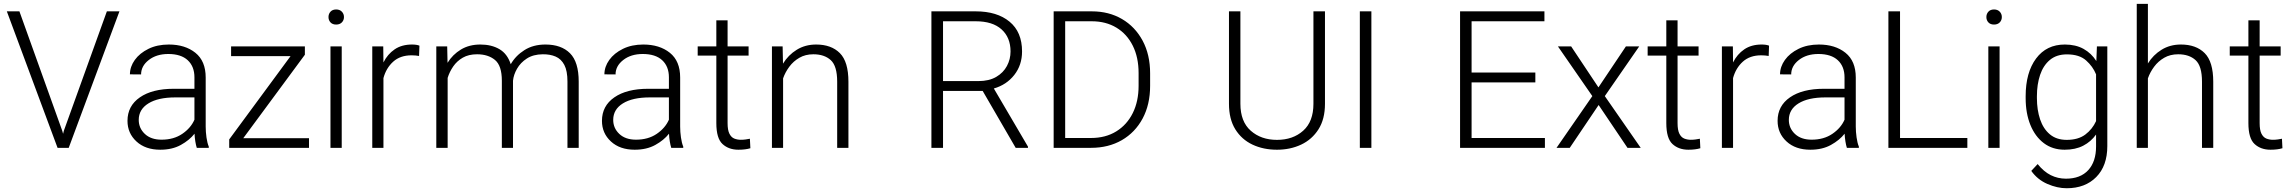

<svg xmlns="http://www.w3.org/2000/svg" viewBox="-20 -770 11943 1000"><path d="M312.5 -88.9 536.6 -710.9H602.1L337.9 0H279.8L15.6 -710.9H81.1L304.2 -88.9L308.6 -73.2Z M1004.9 0Q1000.5 -13.7 997.3 -33.4Q994.1 -53.2 993.2 -73.7Q966.8 -40 921.9 -15.1Q877 9.8 814.5 9.8Q737.3 9.8 690.7 -33.2Q644 -76.2 644 -140.6Q644 -218.3 708.5 -262.9Q772.9 -307.6 884.8 -307.6H992.7V-367.2Q992.7 -423.8 957.8 -456.3Q922.9 -488.8 856.4 -488.8Q794.9 -488.8 754.9 -457.5Q714.8 -426.3 714.8 -382.3L656.7 -382.8Q656.7 -422.4 682.1 -457.8Q707.5 -493.2 753.2 -515.6Q798.8 -538.1 859.4 -538.1Q943.8 -538.1 997.6 -495.1Q1051.3 -452.1 1051.3 -366.2V-110.8Q1051.3 -83.5 1055.4 -54.2Q1059.6 -24.9 1067.4 -6.3V0ZM821.3 -42.5Q884.8 -42.5 929.2 -72.8Q973.6 -103 992.7 -146.5V-262.7H893.1Q803.2 -262.7 752.9 -231.4Q702.6 -200.2 702.6 -145.5Q702.6 -102.5 734.4 -72.5Q766.1 -42.5 821.3 -42.5Z M1589.4 -50.3V0H1173.8V-43.9L1493.2 -477.5H1183.6V-528.3H1567.9V-484.9L1247.1 -50.3Z M1690.9 -681.2Q1690.9 -697.8 1701.4 -709.2Q1711.9 -720.7 1731 -720.7Q1749.5 -720.7 1760.5 -709.2Q1771.5 -697.8 1771.5 -681.2Q1771.5 -664.6 1760.5 -653.3Q1749.5 -642.1 1731 -642.1Q1711.9 -642.1 1701.4 -653.3Q1690.9 -664.6 1690.9 -681.2ZM1759.8 -528.3V0H1701.2V-528.3Z M2164.6 -532.2 2162.6 -478.5Q2153.3 -480 2144 -481Q2134.8 -481.9 2123.5 -481.9Q2064.5 -481.9 2027.8 -448.7Q1991.2 -415.5 1977.1 -363.3V0H1918.9V-528.3H1976.1L1977.1 -444.8Q1998.5 -487.8 2035.4 -512.9Q2072.3 -538.1 2126 -538.1Q2149.9 -538.1 2164.6 -532.2Z M2464.8 -487.3Q2420.9 -487.3 2390.4 -469.7Q2359.9 -452.1 2340.6 -424.1Q2321.3 -396 2311.5 -364.3V0H2252.4V-528.3H2309.1L2311 -442.9Q2337.4 -485.8 2380.6 -512Q2423.8 -538.1 2481.9 -538.1Q2540 -538.1 2581.3 -513.9Q2622.6 -489.7 2640.1 -435.5Q2665.5 -480 2711.4 -509Q2757.3 -538.1 2820.8 -538.1Q2903.3 -538.1 2948.7 -492.7Q2994.1 -447.3 2994.1 -344.7V0H2935.5V-345.2Q2935.5 -400.9 2919.2 -431.9Q2902.8 -462.9 2874 -475.3Q2845.2 -487.8 2806.6 -487.3Q2757.3 -486.8 2724.1 -465.3Q2690.9 -443.8 2672.9 -412.1Q2654.8 -380.4 2651.9 -349.6V0H2593.8V-349.6Q2593.8 -428.2 2557.9 -457.8Q2522 -487.3 2464.8 -487.3Z M3476.1 0Q3471.7 -13.7 3468.5 -33.4Q3465.3 -53.2 3464.4 -73.7Q3438 -40 3393.1 -15.1Q3348.1 9.8 3285.6 9.8Q3208.5 9.8 3161.9 -33.2Q3115.2 -76.2 3115.2 -140.6Q3115.2 -218.3 3179.7 -262.9Q3244.1 -307.6 3356 -307.6H3463.9V-367.2Q3463.9 -423.8 3429 -456.3Q3394 -488.8 3327.6 -488.8Q3266.1 -488.8 3226.1 -457.5Q3186 -426.3 3186 -382.3L3127.9 -382.8Q3127.9 -422.4 3153.3 -457.8Q3178.7 -493.2 3224.4 -515.6Q3270 -538.1 3330.6 -538.1Q3415 -538.1 3468.8 -495.1Q3522.5 -452.1 3522.5 -366.2V-110.8Q3522.5 -83.5 3526.6 -54.2Q3530.8 -24.9 3538.6 -6.3V0ZM3292.5 -42.5Q3356 -42.5 3400.4 -72.8Q3444.8 -103 3463.9 -146.5V-262.7H3364.3Q3274.4 -262.7 3224.1 -231.4Q3173.8 -200.2 3173.8 -145.5Q3173.8 -102.5 3205.6 -72.5Q3237.3 -42.5 3292.5 -42.5Z M3878.9 -528.3V-480.5H3769.5V-128.9Q3769.5 -92.3 3779.1 -73.5Q3788.6 -54.7 3804.4 -48.3Q3820.3 -42 3838.4 -42Q3851.6 -42 3863.8 -43.7Q3876 -45.4 3885.7 -47.4L3888.2 2Q3862.8 9.8 3825.7 9.8Q3775.4 9.8 3743.2 -19.8Q3710.9 -49.3 3710.9 -128.9V-480.5H3613.8V-528.3H3710.9V-664.1H3769.5V-528.3Z M4216.3 -487.3Q4174.8 -487.3 4143.6 -469.2Q4112.3 -451.2 4091.1 -422.6Q4069.8 -394 4058.6 -361.8V0H4000.5V-528.3H4056.2L4058.1 -438.5Q4085.4 -483.4 4129.6 -510.7Q4173.8 -538.1 4230.5 -538.1Q4309.6 -538.1 4354.2 -493.4Q4398.9 -448.7 4398.9 -344.2V0H4340.3V-344.7Q4340.3 -426.3 4306.9 -456.8Q4273.4 -487.3 4216.3 -487.3Z M5270 0 5098.1 -296.4H4891.6V0H4831.1V-710.9H5062Q5172.9 -710.9 5238 -657.2Q5303.2 -603.5 5303.2 -502Q5303.2 -431.2 5262.7 -379.6Q5222.2 -328.1 5156.2 -309.1L5334 -6.3V0ZM5062 -659.2H4891.6V-347.7H5075.7Q5131.3 -347.7 5168.5 -369.4Q5205.6 -391.1 5224.4 -426.3Q5243.2 -461.4 5243.2 -502Q5243.2 -574.7 5196.5 -616.9Q5149.9 -659.2 5062 -659.2Z M5662.1 0H5467.8V-710.9H5666.5Q5755.4 -710.9 5823.7 -670.9Q5892.1 -630.9 5931.2 -558.1Q5970.2 -485.4 5970.2 -387.7V-323.2Q5970.2 -225.6 5931.2 -152.8Q5892.1 -80.1 5822.8 -40Q5753.4 0 5662.1 0ZM5666.5 -659.2H5527.8V-51.3H5662.1Q5738.3 -51.3 5793.9 -85.7Q5849.6 -120.1 5879.9 -181.2Q5910.2 -242.2 5910.2 -323.2V-389.2Q5910.2 -471.2 5879.9 -532Q5849.6 -592.8 5794.7 -626Q5739.7 -659.2 5666.5 -659.2Z M6820.8 -710.9H6880.9V-229.5Q6880.9 -149.9 6847.2 -96.7Q6813.5 -43.5 6756.8 -16.8Q6700.2 9.8 6630.9 9.8Q6560.1 9.8 6503.4 -16.8Q6446.8 -43.5 6413.8 -96.7Q6380.9 -149.9 6380.9 -229.5V-710.9H6440.4V-229.5Q6440.4 -136.7 6494.4 -89.1Q6548.3 -41.5 6630.9 -41.5Q6713.9 -41.5 6767.3 -89.1Q6820.8 -136.7 6820.8 -229.5Z M7122.6 -710.9V0H7062.5V-710.9Z M8026.4 -51.3V0H7584.5V-710.9H8023.9V-659.2H7644.5V-392.1H7976.6V-340.8H7644.5V-51.3Z M8163.1 -528.3 8305.2 -314.9 8448.2 -528.3H8517.6L8338.4 -269.5L8525.4 0H8456.5L8306.2 -223.1L8155.8 0H8086.9L8273.4 -269.5L8094.2 -528.3Z M8826.7 -528.3V-480.5H8717.3V-128.9Q8717.3 -92.3 8726.8 -73.5Q8736.3 -54.7 8752.2 -48.3Q8768.1 -42 8786.1 -42Q8799.3 -42 8811.5 -43.7Q8823.7 -45.4 8833.5 -47.4L8835.9 2Q8810.5 9.8 8773.4 9.8Q8723.1 9.8 8690.9 -19.8Q8658.7 -49.3 8658.7 -128.9V-480.5H8561.5V-528.3H8658.7V-664.1H8717.3V-528.3Z M9193.8 -532.2 9191.9 -478.5Q9182.6 -480 9173.3 -481Q9164.1 -481.9 9152.8 -481.9Q9093.8 -481.9 9057.1 -448.7Q9020.5 -415.5 9006.3 -363.3V0H8948.2V-528.3H9005.4L9006.3 -444.8Q9027.8 -487.8 9064.7 -512.9Q9101.6 -538.1 9155.3 -538.1Q9179.2 -538.1 9193.8 -532.2Z M9599.1 0Q9594.7 -13.7 9591.6 -33.4Q9588.4 -53.2 9587.4 -73.7Q9561 -40 9516.1 -15.1Q9471.2 9.8 9408.7 9.8Q9331.5 9.8 9284.9 -33.2Q9238.3 -76.2 9238.3 -140.6Q9238.3 -218.3 9302.7 -262.9Q9367.2 -307.6 9479 -307.6H9586.9V-367.2Q9586.9 -423.8 9552 -456.3Q9517.1 -488.8 9450.7 -488.8Q9389.2 -488.8 9349.1 -457.5Q9309.1 -426.3 9309.1 -382.3L9251 -382.8Q9251 -422.4 9276.4 -457.8Q9301.8 -493.2 9347.4 -515.6Q9393.1 -538.1 9453.6 -538.1Q9538.1 -538.1 9591.8 -495.1Q9645.5 -452.1 9645.5 -366.2V-110.8Q9645.5 -83.5 9649.7 -54.2Q9653.8 -24.9 9661.6 -6.3V0ZM9415.5 -42.5Q9479 -42.5 9523.4 -72.8Q9567.9 -103 9586.9 -146.5V-262.7H9487.3Q9397.5 -262.7 9347.2 -231.4Q9296.9 -200.2 9296.9 -145.5Q9296.9 -102.5 9328.6 -72.5Q9360.4 -42.5 9415.5 -42.5Z M10226.6 -51.3V0H9815.4V-710.9H9876V-51.3Z M10325.7 -681.2Q10325.7 -697.8 10336.2 -709.2Q10346.7 -720.7 10365.7 -720.7Q10384.3 -720.7 10395.3 -709.2Q10406.2 -697.8 10406.2 -681.2Q10406.2 -664.6 10395.3 -653.3Q10384.3 -642.1 10365.7 -642.1Q10346.7 -642.1 10336.2 -653.3Q10325.7 -664.6 10325.7 -681.2ZM10394.5 -528.3V0H10335.9V-528.3Z M10530.3 -258.8V-269Q10530.3 -392.1 10584.5 -465.1Q10638.7 -538.1 10734.4 -538.1Q10791 -538.1 10831.8 -515.4Q10872.6 -492.7 10898.4 -452.1L10901.4 -528.3H10955.6V-9.3Q10955.6 93.8 10897.9 152.1Q10840.3 210.4 10744.1 210.4Q10694.8 210.4 10643.3 188Q10591.8 165.5 10559.6 120.1L10592.8 84.5Q10624.5 124 10661.1 142.3Q10697.8 160.6 10740.2 160.6Q10815.4 160.6 10856.2 116.2Q10897 71.8 10897 -7.3V-69.3Q10870.6 -32.2 10830.1 -11.2Q10789.6 9.8 10733.4 9.8Q10670.4 9.8 10625 -24.4Q10579.6 -58.6 10554.9 -119.4Q10530.3 -180.2 10530.3 -258.8ZM10588.9 -269V-258.8Q10588.9 -197.8 10605.5 -148.4Q10622.1 -99.1 10656.5 -70.3Q10690.9 -41.5 10744.1 -41.5Q10804.2 -41.5 10841.1 -69.3Q10877.9 -97.2 10897 -139.2V-382.8Q10880.4 -423.8 10845 -455.3Q10809.6 -486.8 10745.1 -486.8Q10691.4 -486.8 10656.7 -458Q10622.1 -429.2 10605.5 -379.9Q10588.9 -330.6 10588.9 -269Z M11167 -750V-439.5Q11194.3 -483.9 11238.3 -511Q11282.2 -538.1 11338.9 -538.1Q11418 -538.1 11462.6 -493.4Q11507.3 -448.7 11507.3 -344.2V0H11448.7V-344.7Q11448.7 -426.3 11415.3 -456.8Q11381.8 -487.3 11324.7 -487.3Q11283.2 -487.3 11252 -469.2Q11220.7 -451.2 11199.5 -422.6Q11178.2 -394 11167 -361.8V0H11108.9V-750Z M11858.4 -528.3V-480.5H11749V-128.9Q11749 -92.3 11758.5 -73.5Q11768.1 -54.7 11783.9 -48.3Q11799.8 -42 11817.9 -42Q11831.1 -42 11843.3 -43.7Q11855.5 -45.4 11865.2 -47.4L11867.7 2Q11842.3 9.8 11805.2 9.8Q11754.9 9.8 11722.7 -19.8Q11690.4 -49.3 11690.4 -128.9V-480.5H11593.3V-528.3H11690.4V-664.1H11749V-528.3Z"/></svg>

Font: Vazirmatn RD UI ExtraLight
Style: Regular
Weight: 200
Designer: Saber Rastikerdar
Foundry: Saber Rastikerdar
Version: Version 33.003